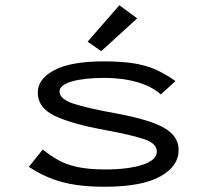

<svg xmlns="http://www.w3.org/2000/svg" viewBox="-20 -702 790 732"><path d="M378 10Q282 10 215 -8.5Q148 -27 90 -66L143 -132Q170 -110 200.5 -92.5Q231 -75 274.5 -65.5Q318 -56 381 -56Q470 -56 524 -74Q578 -92 578 -124Q578 -154 533.5 -170Q489 -186 382 -206Q255 -229 189.5 -260Q124 -291 124 -349Q124 -401 187 -434.5Q250 -468 376 -468Q448 -468 496 -459.5Q544 -451 579.5 -434Q615 -417 649 -393L593 -342Q560 -372 504 -388.5Q448 -405 379 -405Q301 -405 254 -391.5Q207 -378 207 -353Q207 -325 258 -307.5Q309 -290 426 -269Q554 -245 607.5 -213.5Q661 -182 661 -130Q661 -68 590.5 -29Q520 10 378 10ZM366 -507 314 -543 435 -682 503 -632Z"/></svg>

Font: Inconsolata ExtraExpanded Thin
Style: Regular
Weight: 100
Width: 8
Monospace: yes
Designer: Raph Levien, Cyreal, Brenton Simpson
Foundry: Raph Levien, Cyreal, Google
Version: Version 3.100; ttfautohint (v1.8.4.7-5d5b)